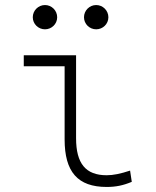

<svg xmlns="http://www.w3.org/2000/svg" viewBox="-20 -739 626 769"><path d="M407.2 9.8C443.4 9.8 473.1 3.9 507.8 -10.7L501 -55.7C462.4 -43 433.6 -37.1 407.2 -37.1C323.2 -37.1 284.7 -84 284.7 -185.5V-517.6H75.2V-473.6H238.8V-180.7C238.8 -50.3 291.5 9.8 407.2 9.8ZM160.2 -621.6C187 -621.6 209 -643.1 209 -669.9C209 -696.8 187 -718.8 160.2 -718.8C133.3 -718.8 111.3 -696.8 111.3 -669.9C111.3 -643.1 133.3 -621.6 160.2 -621.6ZM365.2 -621.6C392.1 -621.6 414.1 -643.1 414.1 -669.9C414.1 -696.8 392.1 -718.8 365.2 -718.8C338.4 -718.8 316.4 -696.8 316.4 -669.9C316.4 -643.1 338.4 -621.6 365.2 -621.6Z"/></svg>

Font: Cascadia Code PL ExtraLight
Style: Regular
Weight: 200
Monospace: yes
Designer: Aaron Bell
Foundry: Saja Typeworks
Version: Version 2404.023